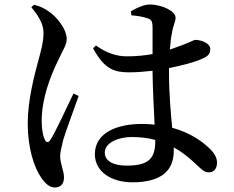

<svg xmlns="http://www.w3.org/2000/svg" viewBox="-20 -786 1040 852"><path d="M119 -754C148 -719 174 -681 173 -639C173 -600 162 -561 149 -513C133 -453 103 -342 103 -239C103 -130 131 -42 164 4C181 29 201 46 223 46C249 46 264 30 264 1C264 -27 247 -60 247 -93C247 -109 252 -130 261 -167C272 -203 310 -307 329 -360L306 -371C281 -320 227 -201 204 -166C195 -151 185 -153 179 -166C171 -183 165 -209 165 -250C165 -351 206 -453 237 -516C261 -568 276 -587 276 -612C276 -662 225 -716 198 -734C176 -750 160 -757 131 -765ZM669 -165V-162C669 -88 646 -51 542 -51C489 -51 445 -68 445 -109C445 -153 506 -178 564 -178C602 -178 637 -174 669 -165ZM563 -718C589 -716 614 -712 634 -705C651 -699 657 -695 657 -661V-546C623 -540 585 -536 543 -536C495 -536 451 -552 406 -584L393 -572C444 -476 491 -465 554 -465C587 -465 622 -468 657 -472V-463C658 -388 663 -299 666 -233C648 -235 629 -236 609 -236C496 -236 401 -195 401 -102C401 -22 477 23 567 23C696 23 751 -29 751 -116V-132C784 -114 815 -90 846 -61C873 -35 887 -21 906 -21C929 -21 943 -37 943 -65C943 -86 931 -107 910 -127C878 -158 825 -197 744 -219C738 -285 730 -368 730 -462V-484C786 -495 833 -508 857 -517C898 -533 913 -541 913 -568C913 -594 876 -608 847 -609C839 -609 818 -595 759 -575L734 -566C736 -596 739 -622 743 -639C749 -679 759 -686 759 -709C759 -735 701 -766 644 -766C619 -766 584 -750 561 -736Z"/></svg>

Font: Noto Serif CJK SC SemiBold
Style: Regular
Weight: 600
Designer: Ryoko NISHIZUKA 西塚涼子 (kana & ideographs); Frank Grießhammer (Latin, Greek & Cyrillic); Wenlong ZHANG 张文龙 (bopomofo); San
Foundry: Adobe
Version: Version 2.001;hotconv 1.1.0;makeotfexe 2.6.0